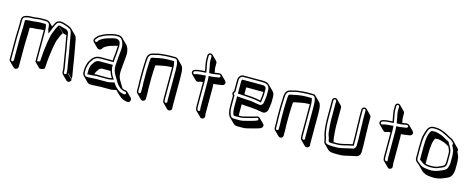

<svg xmlns="http://www.w3.org/2000/svg" viewBox="-34 -1269 5006 2024"><g transform="rotate(15 2469.5 -257.5)"><path d="M307 -399H318V-364V-62C318 -58 319 -55 321 -53L374 0C386 12 425 -4 432 -11C434 -32 436 -45 437 -71C440 -126 449 -184 456 -235C459 -257 465 -277 469 -301C474 -332 483 -339 493 -369C501 -393 510 -402 519 -420L466 -473H470L523 -420C525 -420 528 -419 533 -417C540 -414 551 -412 561 -410C567 -377 579 -302 585 -273C590 -250 604 -151 614 -99C618 -80 623 -53 623 -31V-24C623 -15 626 -7 632 -1L685 52C690 57 697 60 705 60C721 60 736 47 736 31L683 -22V-29L736 24C736 12 735 -1 733 -13C726 -50 721 -86 714 -125C711 -143 703 -204 696 -234C689 -265 675 -362 667 -395C663 -413 657 -425 647 -435L594 -488C576 -506 550 -513 520 -523C500 -530 483 -533 468 -533C443 -533 425 -523 414 -503C408 -490 399 -477 392 -459L356 -495C345 -506 329 -512 308 -512H251C226 -512 198 -504 172 -504C133 -504 104 -500 85 -491C64 -483 54 -465 54 -436V-374L52 -318L50 -254V-11C50 -3 53 4 59 10L112 63C118 69 125 72 133 72C149 72 163 58 163 42V-201L165 -265L167 -321V-385C183 -389 201 -391 221 -391C252 -391 276 -399 307 -399ZM321 -467H254C220 -467 196 -459 168 -459C147 -459 127 -457 110 -453L99 -450V-374L97 -318L95 -254V-11C95 -3 88 4 80 4C72 4 65 -3 65 -11V-254L67 -317L69 -374V-436C69 -461 76 -472 90 -477C107 -483 132 -489 172 -489C201 -489 229 -497 251 -497H308C344 -497 357 -481 359 -444C360 -431 359 -424 362 -415L375 -377L390 -414C398 -434 411 -467 417 -477C422 -485 425 -493 427 -496C436 -511 448 -518 468 -518C481 -518 496 -516 515 -509C564 -492 591 -487 599 -445C607 -413 621 -317 628 -284C635 -255 643 -194 646 -175C653 -136 658 -100 665 -63C667 -52 668 -40 668 -29V-22C668 -16 661 -8 652 -8C645 -8 638 -14 638 -24V-31C638 -55 633 -83 629 -102C619 -153 605 -251 600 -276C596 -294 591 -318 586 -349C577 -410 573 -440 565 -452C554 -469 532 -470 526 -473C512 -478 493 -481 485 -484C480 -486 477 -488 470 -488H457C447 -467 436 -458 426 -427C417 -400 407 -390 401 -356C397 -333 391 -313 388 -290C381 -239 372 -181 369 -125C368 -102 367 -88 365 -72C356 -67 340 -64 333 -64V-364C333 -425 332 -445 321 -467Z M1102 -279H970C928 -279 896 -261 873 -224C868 -215 862 -207 857 -199C850 -188 836 -136 836 -112V-77C836 -63 842 -50 853 -39L906 14C924 32 940 27 971 27C1007 27 1022 22 1069 23H1158C1181 23 1200 16 1220 12L1254 46C1281 70 1299 92 1347 101L1361 103C1393 108 1404 69 1387 52L1334 -1C1330 -5 1325 -8 1318 -9L1304 -11C1296 -13 1280 -17 1275 -25L1261 -49C1245 -76 1213 -119 1213 -163C1213 -169 1212 -176 1212 -184C1212 -195 1217 -243 1218 -263C1221 -304 1228 -346 1228 -390C1225 -429 1214 -459 1195 -478L1142 -531C1125 -548 1113 -553 1085 -553C1060 -555 1021 -547 968 -530C952 -525 930 -515 902 -499C888 -491 875 -479 864 -464L856 -453C847 -441 850 -424 859 -415L912 -362C924 -350 946 -350 958 -365L965 -376C969 -381 972 -386 975 -388C997 -405 1034 -421 1075 -431C1090 -436 1103 -439 1115 -441V-439L1111 -382C1111 -349 1102 -312 1102 -279ZM953 -89C958 -116 965 -118 977 -138C987 -157 1003 -166 1023 -166H1108C1116 -140 1127 -117 1141 -96C1131 -94 1117 -90 1105 -90H1021C1013 -90 1004 -91 994 -91C979 -92 966 -91 953 -89ZM1117 -279C1117 -309 1126 -347 1126 -381L1130 -439C1128 -465 1126 -484 1115 -495C1090 -520 1053 -509 1018 -498C974 -487 939 -473 912 -452C906 -447 903 -442 900 -438L893 -427C885 -418 868 -421 866 -433C865 -439 866 -441 868 -444L876 -455C886 -469 897 -479 909 -486C936 -502 959 -511 973 -516C1026 -533 1062 -540 1084 -538H1085C1111 -538 1116 -535 1131 -520C1146 -505 1157 -478 1160 -442C1160 -399 1153 -359 1150 -317C1149 -297 1144 -250 1144 -237C1144 -228 1145 -220 1145 -216C1145 -165 1180 -119 1195 -94L1209 -70C1218 -56 1225 -46 1232 -39L1247 -24C1261 -10 1282 0 1301 4L1316 6C1334 9 1329 38 1310 35L1296 33C1251 24 1239 7 1211 -18C1204 -24 1197 -34 1187 -50L1181 -59L1171 -57C1147 -53 1128 -45 1105 -45H1016C968 -46 952 -41 918 -41C882 -41 877 -36 863 -50C854 -59 851 -68 851 -77V-112C851 -132 866 -185 870 -191C874 -198 881 -207 886 -216C907 -249 933 -264 970 -264H1117ZM1100 -234H970C945 -234 924 -221 911 -198C901 -181 890 -174 885 -144C882 -130 881 -119 881 -112V-67L898 -70C902 -71 909 -71 918 -71C949 -71 968 -77 994 -76C1004 -76 1012 -75 1021 -75H1105C1120 -75 1135 -79 1144 -81L1166 -86L1153 -105C1136 -129 1126 -157 1118 -189C1116 -197 1115 -205 1115 -208V-234H1101C1101 -234 1153 -273 1100 -234Z M1515 50C1531 50 1545 36 1545 20V-46L1543 -85V-210L1545 -270L1547 -311C1547 -315 1547 -320 1548 -326L1550 -344C1552 -346 1557 -347 1566 -349C1602 -357 1666 -371 1716 -371H1725V-348V-26C1725 -7 1727 7 1736 16L1789 69C1808 88 1850 70 1838 35V-295C1838 -304 1838 -313 1837 -322C1837 -370 1831 -401 1812 -420L1759 -473C1751 -481 1742 -484 1732 -484H1665C1630 -484 1617 -480 1575 -477C1558 -476 1538 -471 1515 -464C1502 -460 1493 -461 1480 -455C1449 -445 1434 -415 1434 -364L1432 -322L1430 -263V-138L1432 -99V-33C1432 -25 1435 -18 1441 -12L1494 41C1500 47 1507 50 1515 50ZM1770 -348V-16C1775 -3 1770 6 1759 8C1743 11 1740 -7 1740 -26V-348C1740 -383 1738 -408 1732 -428L1729 -439H1663C1610 -439 1546 -425 1510 -417C1502 -415 1494 -416 1486 -408L1483 -404L1480 -381C1479 -372 1479 -368 1479 -364L1477 -324L1475 -263V-138L1477 -99V-33C1477 -25 1470 -18 1462 -18C1454 -18 1447 -25 1447 -33V-99L1445 -138V-263L1447 -321L1449 -364C1449 -413 1463 -434 1485 -441C1496 -445 1502 -445 1519 -450C1542 -457 1561 -461 1576 -462C1619 -465 1631 -469 1665 -469H1732C1741 -469 1750 -465 1757 -450C1764 -436 1769 -412 1769 -375V-374C1770 -366 1770 -357 1770 -348Z M2082 -618C2066 -618 2052 -604 2052 -588V-539C2052 -515 2059 -493 2062 -470C2064 -454 2068 -443 2071 -422C2064 -421 2050 -420 2029 -419C2008 -418 1988 -414 1970 -409L1960 -405C1952 -402 1946 -398 1943 -390C1937 -377 1941 -363 1949 -355L2002 -302C2010 -294 2021 -291 2033 -295L2043 -299C2054 -302 2066 -304 2080 -305V-40C2080 -13 2086 5 2100 13L2153 66C2170 75 2186 66 2193 54C2201 40 2193 27 2193 13V-279L2191 -315C2216 -315 2250 -322 2275 -325L2285 -327C2293 -328 2300 -331 2305 -338C2315 -352 2313 -367 2303 -377L2250 -430C2233 -447 2199 -436 2174 -432C2173 -443 2165 -469 2165 -486V-535C2165 -543 2162 -550 2156 -556L2103 -609C2097 -615 2090 -618 2082 -618ZM2082 -603C2090 -603 2097 -596 2097 -588V-539C2097 -518 2105 -491 2106 -483C2108 -461 2113 -447 2116 -426L2118 -413H2131C2167 -413 2193 -420 2222 -424C2229 -425 2234 -424 2238 -421C2248 -413 2244 -397 2230 -395L2220 -393C2193 -390 2160 -383 2138 -383H2122L2125 -332V-40C2125 -18 2131 -13 2127 -6C2123 1 2115 4 2107 0C2102 -3 2095 -13 2095 -40V-332L2092 -379L2076 -377C2049 -374 2012 -374 1985 -366L1975 -362C1961 -358 1952 -371 1957 -384C1958 -387 1958 -388 1965 -391L1975 -395C1992 -400 2011 -403 2030 -404C2051 -405 2065 -406 2073 -407L2088 -409L2086 -424C2083 -446 2079 -458 2077 -472C2074 -497 2067 -518 2067 -539V-588C2067 -596 2074 -603 2082 -603Z M2422 -249V-136C2422 -87 2430 -35 2457 -14L2510 39C2526 51 2537 52 2559 52H2614C2634 52 2665 45 2707 33C2734 25 2770 18 2796 6C2812 -1 2823 -27 2808 -42L2755 -95C2746 -104 2729 -107 2715 -100C2705 -95 2689 -91 2668 -86C2656 -83 2577 -61 2561 -61H2536C2536 -68 2535 -75 2535 -83V-184L2567 -181C2604 -178 2686 -174 2697 -171C2705 -169 2714 -167 2723 -166L2744 -163C2749 -162 2757 -161 2769 -159C2794 -155 2818 -178 2822 -198C2828 -227 2831 -252 2834 -282V-348C2834 -371 2826 -390 2812 -404L2759 -457C2729 -487 2701 -482 2632 -482H2476C2443 -482 2422 -452 2422 -416V-297C2406 -284 2406 -262 2422 -249ZM2495 -61H2494C2493 -62 2492 -63 2492 -64ZM2535 -294V-360C2535 -364 2535 -367 2536 -369H2721V-337C2721 -332 2718 -310 2713 -273C2708 -274 2703 -275 2699 -276C2654 -287 2599 -290 2535 -294ZM2736 -401C2736 -409 2735 -417 2729 -424C2719 -436 2704 -437 2690 -437H2474L2470 -429C2466 -422 2467 -417 2467 -413V-282H2486C2572 -275 2642 -274 2695 -261C2699 -260 2705 -259 2710 -258L2726 -255L2728 -271C2733 -308 2736 -329 2736 -337ZM2488 -46H2561C2583 -46 2660 -68 2672 -71C2693 -76 2710 -81 2722 -87C2729 -90 2734 -89 2739 -87C2750 -83 2749 -66 2737 -61C2713 -50 2678 -42 2650 -34C2609 -22 2578 -16 2561 -16H2506C2484 -16 2479 -17 2466 -26C2447 -42 2437 -88 2437 -136V-256L2432 -261C2418 -273 2429 -284 2437 -290V-416C2437 -447 2454 -467 2476 -467H2632C2671 -467 2697 -467 2709 -465C2745 -460 2766 -437 2766 -401V-336C2763 -306 2760 -282 2754 -254C2751 -241 2733 -225 2718 -227C2705 -229 2698 -230 2694 -231L2672 -234C2664 -235 2656 -237 2648 -239C2632 -243 2552 -246 2515 -249L2467 -253V-136C2467 -105 2471 -78 2479 -56C2483 -49 2484 -50 2488 -46Z M3018 50C3034 50 3048 36 3048 20V-46L3046 -85V-210L3048 -270L3050 -311C3050 -315 3050 -320 3051 -326L3053 -344C3055 -346 3060 -347 3069 -349C3105 -357 3169 -371 3219 -371H3228V-348V-26C3228 -7 3230 7 3239 16L3292 69C3311 88 3353 70 3341 35V-295C3341 -304 3341 -313 3340 -322C3340 -370 3334 -401 3315 -420L3262 -473C3254 -481 3245 -484 3235 -484H3168C3133 -484 3120 -480 3078 -477C3061 -476 3041 -471 3018 -464C3005 -460 2996 -461 2983 -455C2952 -445 2937 -415 2937 -364L2935 -322L2933 -263V-138L2935 -99V-33C2935 -25 2938 -18 2944 -12L2997 41C3003 47 3010 50 3018 50ZM3273 -348V-16C3278 -3 3273 6 3262 8C3246 11 3243 -7 3243 -26V-348C3243 -383 3241 -408 3235 -428L3232 -439H3166C3113 -439 3049 -425 3013 -417C3005 -415 2997 -416 2989 -408L2986 -404L2983 -381C2982 -372 2982 -368 2982 -364L2980 -324L2978 -263V-138L2980 -99V-33C2980 -25 2973 -18 2965 -18C2957 -18 2950 -25 2950 -33V-99L2948 -138V-263L2950 -321L2952 -364C2952 -413 2966 -434 2988 -441C2999 -445 3005 -445 3022 -450C3045 -457 3064 -461 3079 -462C3122 -465 3134 -469 3168 -469H3235C3244 -469 3253 -465 3260 -450C3267 -436 3272 -412 3272 -375V-374C3273 -366 3273 -357 3273 -348Z M3881 -315V-404C3881 -412 3878 -419 3872 -425L3819 -478C3813 -484 3806 -487 3798 -487C3782 -487 3768 -473 3768 -457V-370L3770 -317V-289L3772 -224L3774 -150V-80C3755 -75 3734 -71 3714 -67L3692 -61C3667 -55 3641 -49 3606 -49H3575C3573 -55 3570 -60 3569 -69L3565 -90C3564 -96 3564 -104 3563 -114C3560 -143 3556 -176 3556 -219V-421C3556 -429 3553 -436 3547 -442L3494 -495C3488 -501 3481 -504 3473 -504C3457 -504 3443 -490 3443 -474V-272C3443 -215 3448 -160 3458 -108C3461 -91 3466 -83 3470 -71L3473 -57C3477 -38 3477 -20 3488 -9L3542 44C3565 67 3615 64 3659 64C3670 64 3681 64 3692 63C3724 61 3801 38 3842 32C3868 30 3887 1 3887 -25V-97L3885 -171L3883 -235V-265C3883 -285 3880 -296 3881 -315ZM3813 -368C3812 -345 3815 -336 3815 -318V-288L3817 -224L3819 -150V-78C3819 -57 3803 -37 3787 -36C3744 -29 3667 -7 3638 -5C3627 -4 3617 -4 3606 -4C3545 -4 3499 -4 3492 -33C3491 -43 3490 -51 3488 -60L3485 -75C3480 -89 3476 -96 3473 -111C3463 -162 3458 -216 3458 -272V-474C3458 -482 3465 -489 3473 -489C3481 -489 3488 -482 3488 -474V-272C3488 -228 3492 -195 3495 -166C3496 -157 3496 -148 3497 -140L3501 -119C3502 -112 3505 -104 3507 -99C3513 -85 3518 -67 3521 -46L3524 -42C3536 -30 3555 -34 3561 -34H3606C3643 -34 3670 -40 3696 -46L3717 -52C3738 -56 3758 -60 3778 -65L3789 -68V-150L3787 -224L3785 -289V-317L3783 -370V-457C3783 -465 3790 -472 3798 -472C3806 -472 3813 -465 3813 -457Z M4129 -618C4113 -618 4099 -604 4099 -588V-539C4099 -515 4106 -493 4109 -470C4111 -454 4115 -443 4118 -422C4111 -421 4097 -420 4076 -419C4055 -418 4035 -414 4017 -409L4007 -405C3999 -402 3993 -398 3990 -390C3984 -377 3988 -363 3996 -355L4049 -302C4057 -294 4068 -291 4080 -295L4090 -299C4101 -302 4113 -304 4127 -305V-40C4127 -13 4133 5 4147 13L4200 66C4217 75 4233 66 4240 54C4248 40 4240 27 4240 13V-279L4238 -315C4263 -315 4297 -322 4322 -325L4332 -327C4340 -328 4347 -331 4352 -338C4362 -352 4360 -367 4350 -377L4297 -430C4280 -447 4246 -436 4221 -432C4220 -443 4212 -469 4212 -486V-535C4212 -543 4209 -550 4203 -556L4150 -609C4144 -615 4137 -618 4129 -618ZM4129 -603C4137 -603 4144 -596 4144 -588V-539C4144 -518 4152 -491 4153 -483C4155 -461 4160 -447 4163 -426L4165 -413H4178C4214 -413 4240 -420 4269 -424C4276 -425 4281 -424 4285 -421C4295 -413 4291 -397 4277 -395L4267 -393C4240 -390 4207 -383 4185 -383H4169L4172 -332V-40C4172 -18 4178 -13 4174 -6C4170 1 4162 4 4154 0C4149 -3 4142 -13 4142 -40V-332L4139 -379L4123 -377C4096 -374 4059 -374 4032 -366L4022 -362C4008 -358 3999 -371 4004 -384C4005 -387 4005 -388 4012 -391L4022 -395C4039 -400 4058 -403 4077 -404C4098 -405 4112 -406 4120 -407L4135 -409L4133 -424C4130 -446 4126 -458 4124 -472C4121 -497 4114 -518 4114 -539V-588C4114 -596 4121 -603 4129 -603Z M4776 -242V-159C4776 -143 4772 -127 4766 -116C4761 -111 4740 -101 4704 -85C4672 -71 4608 -69 4570 -81V-180C4570 -277 4580 -338 4601 -363L4548 -416H4549L4602 -363C4608 -364 4618 -365 4631 -365C4651 -365 4683 -353 4703 -347C4712 -344 4733 -331 4753 -320C4757 -314 4760 -308 4763 -300C4770 -283 4776 -272 4776 -242ZM4860 -291C4865 -303 4863 -314 4855 -323C4835 -343 4814 -363 4795 -384C4784 -398 4770 -407 4750 -415C4743 -418 4729 -425 4709 -437C4693 -447 4650 -467 4618 -473C4600 -475 4594 -478 4567 -478C4536 -478 4518 -473 4500 -452C4488 -439 4477 -407 4465 -358C4460 -337 4457 -296 4457 -233V-118C4457 -78 4482 -70 4503 -51L4556 2C4583 27 4607 35 4667 39C4714 44 4761 34 4810 10C4842 -1 4863 -16 4873 -36C4879 -47 4889 -80 4889 -106V-189C4889 -197 4887 -213 4883 -237C4881 -249 4870 -272 4860 -291ZM4734 -353 4727 -360C4730 -359 4731 -358 4732 -357ZM4815 -288C4819 -264 4821 -248 4821 -242V-159C4821 -136 4811 -104 4807 -96C4799 -81 4781 -67 4751 -57C4705 -34 4658 -23 4615 -29C4583 -31 4559 -36 4551 -39C4535 -46 4521 -55 4513 -62C4487 -86 4472 -86 4472 -118V-233C4472 -295 4476 -336 4480 -354C4492 -403 4503 -433 4511 -442C4526 -460 4538 -463 4567 -463C4592 -463 4598 -460 4616 -458C4622 -457 4628 -456 4636 -453C4666 -442 4687 -432 4701 -424C4722 -412 4736 -405 4744 -401C4763 -394 4774 -385 4784 -374L4791 -366C4798 -359 4793 -351 4790 -343C4799 -325 4814 -296 4815 -288ZM4540 -430C4511 -396 4502 -336 4502 -233V-108C4516 -99 4539 -78 4556 -70C4597 -53 4671 -54 4710 -71C4767 -96 4791 -96 4791 -159V-242C4791 -297 4768 -320 4751 -352L4744 -366C4741 -369 4738 -372 4732 -374C4713 -381 4672 -408 4654 -414C4635 -420 4603 -433 4578 -433C4561 -433 4551 -432 4540 -430Z"/></g></svg>

Font: Squarish
Style: Shd
Weight: 400
Foundry: Cannot Into Space Fonts
Version: Version 0.272